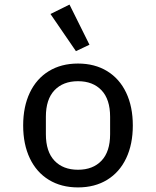

<svg xmlns="http://www.w3.org/2000/svg" viewBox="-20 -805 680 837"><path d="M81 -258Q81 -340 110 -401Q139 -462 193 -495Q247 -528 320 -528Q393 -528 447 -495Q501 -462 530 -401Q559 -340 559 -258Q559 -176 530 -115Q501 -54 447 -21Q393 12 320 12Q247 12 193 -21Q139 -54 110 -115Q81 -176 81 -258ZM320 -65Q385 -65 422.5 -104.5Q460 -144 460 -220V-296Q460 -372 422.5 -411.5Q385 -451 320 -451Q255 -451 217.5 -411.5Q180 -372 180 -296V-220Q180 -144 217.5 -104.5Q255 -65 320 -65ZM200 -744 283 -785 370 -610 311 -582Z"/></svg>

Font: Writer
Style: Regular
Weight: 400
Monospace: yes
Designer: Mike Abbink, Paul van der Laan, Pieter van Rosmalen
Foundry: Bold Monday
Version: Version 2.001 2020